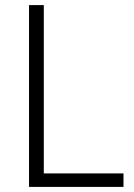

<svg xmlns="http://www.w3.org/2000/svg" viewBox="-20 -734 527 754"><path d="M94 0V-714H152V-53H465V0Z"/></svg>

Font: Noto Sans Display Light
Style: Regular
Weight: 300
Designer: Monotype Design Team
Foundry: Monotype Imaging Inc.
Version: Version 2.003